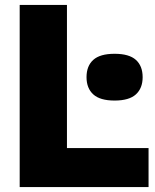

<svg xmlns="http://www.w3.org/2000/svg" viewBox="-20 -760 628 780"><path d="M60 0V-740H252V-158.5H583.5V0ZM445.5 -351.5Q386.5 -351.5 359 -376.5Q331.5 -401.5 331.5 -446.5Q331.5 -492 359 -516.8Q386.5 -541.5 445.5 -541.5Q504.5 -541.5 532 -516.8Q559.5 -492 559.5 -446.5Q559.5 -401.5 532 -376.5Q504.5 -351.5 445.5 -351.5Z"/></svg>

Font: Encode Sans XBd
Style: Regular
Weight: 800
Designer: Multiple Designers
Foundry: Impallari Type
Version: Version 3.002; ttfautohint (v1.8.3) -l 8 -r 50 -G 200 -x 14 